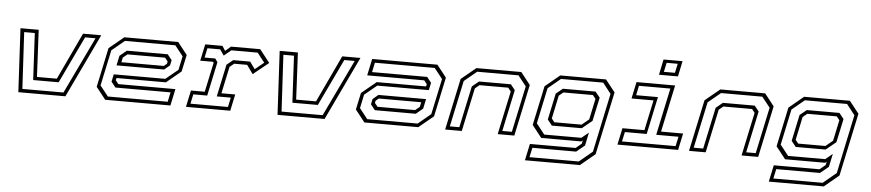

<svg xmlns="http://www.w3.org/2000/svg" viewBox="-49 -1086 7359 1622"><g transform="rotate(5 3630.0 -275.0)"><path d="M116.5 0 87.5 -540H242L262 -142H430.5L618 -540H772.5L515.5 0ZM148 -30.5H496.5L726.5 -510.5H638L448.5 -113H232.5L211.5 -510H121.5Z M1425 -540 1506 -437 1475.5 -294.5 1351 -191.5H932.5L928 -172L952 -141.5H1436L1406 0H853L772 -103L843 -437L968 -540ZM1403.5 -510H976L868 -420.5L803.5 -117.5L873 -29.5H1380.5L1397.5 -110.5H930L893 -157.5L906.5 -220.5H1343.5L1448 -306.5L1472.5 -422.5ZM1346 -429 1383 -382.5 1373.5 -337 1327 -298H923L940.5 -380.5L999 -429ZM1326 -398.5H1007L970 -368L961.5 -328H1321L1346.5 -349L1350.5 -368Z M1538 0 1568 -141H1685L1738.5 -391.5L1732.5 -399H1624L1654 -540H1800.5L1826 -500L1873 -540H2120.5L2206.5 -430.5L2075 -324.5L2022 -398.5H1912L1875 -368L1826.5 -140.5H1943.5L1913.5 0ZM1573.5 -30H1891.5L1908.5 -110.5H1789.5L1848 -384.5L1901 -428H2045L2088.5 -367.5L2164 -429L2102 -509H1878L1818 -459L1783.5 -509H1675.5L1658.5 -428.5H1749L1770 -399L1708.5 -110.5H1590.5Z M2314.5 0 2285.5 -540H2440L2460 -142H2628.5L2816 -540H2970.5L2713.5 0ZM2346 -30.5H2694.5L2924.5 -510.5H2836L2646.5 -113H2430.5L2409.5 -510H2319.5Z M3051 0 2970 -103 3000.5 -245.5 3125 -348.5H3543.5L3548 -368L3524 -398.5H3040L3070 -540H3623L3704 -437L3633 -103L3508 0ZM3072.5 -30H3500L3608 -119.5L3672.5 -422.5L3603 -510.5H3095.5L3078.5 -429.5H3546L3583 -382.5L3569.5 -319.5H3132.5L3028 -233.5L3003.5 -117.5ZM3130 -111 3093 -157.5 3102.5 -203 3149 -242H3553L3535.5 -159.5L3477 -111ZM3150 -141.5H3469L3506 -172L3514.5 -212H3155L3129.5 -191L3125.5 -172Z M3736 0 3829 -437 3954 -540H4334.5L4415.5 -437L4322.5 0H4181.5L4260 -368L4236 -398.5H3992.5L3955.5 -368L3877 0ZM3773 -30H3853.5L3928.5 -382L3985.5 -429H4256L4293 -382.5L4218 -30H4299L4382.5 -422.5L4313 -510H3963L3856.5 -422Z M4430 200 4460 59H4847.5L4896.5 18.5L4902.5 -10L4890.5 0H4550.5L4469.5 -103L4540.5 -437L4665 -540H5053L5134.5 -437L5020.5 97L4896 200ZM4466 170.5H4884L4996 77.5L5101.5 -421.5L5031.5 -511H4674L4567.5 -423L4503 -120L4573.5 -30.5H4888L4948.5 -80L4925 31.5L4854.5 89.5H4483.5ZM4631 -111.5 4592.5 -160 4640 -383.5 4697 -430H4974L5013 -381.5L4970 -181.5L4884.5 -111.5ZM4649.5 -141.5H4880.5L4941 -191.5L4978.5 -368.5L4954 -399H4704L4667 -368.5L4625.5 -172Z M5495 -618.5 5522.5 -750H5683.5L5656 -618.5ZM5534 -646.5H5628L5645 -724.5H5551ZM5197 0 5227 -141.5H5413.5L5468 -398.5H5281.5L5311.5 -540H5639L5554.5 -141.5H5741.5L5711.5 0ZM5233 -30H5687.5L5705 -111H5516L5601 -510.5H5335L5318 -429.5H5503L5435.5 -111H5250.5Z M5804 0 5897 -437 6022 -540H6402.5L6483.5 -437L6390.5 0H6249.5L6328 -368L6304 -398.5H6060.5L6023.5 -368L5945 0ZM5841 -30H5921.5L5996.5 -382L6053.5 -429H6324L6361 -382.5L6286 -30H6367L6450.5 -422.5L6381 -510H6031L5924.5 -422Z M6498 200 6528 59H6915.5L6964.5 18.5L6970.5 -10L6958.5 0H6618.5L6537.5 -103L6608.5 -437L6733 -540H7121L7202.5 -437L7088.5 97L6964 200ZM6534 170.5H6952L7064 77.5L7169.5 -421.5L7099.5 -511H6742L6635.5 -423L6571 -120L6641.5 -30.5H6956L7016.5 -80L6993 31.5L6922.5 89.5H6551.5ZM6699 -111.5 6660.5 -160 6708 -383.5 6765 -430H7042L7081 -381.5L7038 -181.5L6952.5 -111.5ZM6717.5 -141.5H6948.5L7009 -191.5L7046.5 -368.5L7022 -399H6772L6735 -368.5L6693.5 -172Z"/></g></svg>

Font: Tourney Expanded Light
Style: Italic
Weight: 300
Width: 7
Italic angle: -12°
Designer: Tyler Finck
Foundry: Etcetera Type Co
Version: Version 1.010; ttfautohint (v1.8.3)